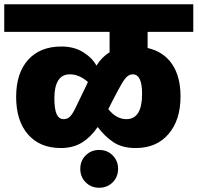

<svg xmlns="http://www.w3.org/2000/svg" viewBox="-40 -716 930 904"><path d="M655 -566V-490Q730 -473 770 -414.5Q810 -356 810 -262Q810 -151 753.5 -85Q697 -19 599 -19Q535 -19 494 -46.5Q453 -74 420 -118Q387 -70 345.5 -44.5Q304 -19 246 -19Q148 -19 92 -83Q36 -147 36 -260Q36 -372 92.5 -434.5Q149 -497 249 -497Q309 -497 352 -470Q395 -443 414 -407Q440 -448 476 -470V-566H-20V-696H870V-566ZM358 -296Q363 -307 367 -315Q371 -323 374 -330Q333 -366 289 -366Q252 -366 234 -337Q216 -308 216 -254Q216 -203 226.5 -179Q237 -155 260 -155Q277 -155 288.5 -166Q300 -177 312.5 -202Q325 -227 358 -296ZM629 -274Q629 -366 585 -366Q571 -366 559 -356Q547 -346 532 -320Q517 -294 488 -238L470 -202Q508 -155 555 -155Q629 -155 629 -274ZM338 79Q338 41 363.5 15.5Q389 -10 427 -10Q465 -10 490.5 15.5Q516 41 516 79Q516 117 490.5 142.5Q465 168 427 168Q389 168 363.5 142.5Q338 117 338 79Z"/></svg>

Font: FiraGO Heavy
Style: Regular
Weight: 900
Designer: bBox Type
Foundry: bBox Type GmbH
Version: Version 1.001